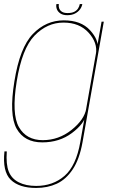

<svg xmlns="http://www.w3.org/2000/svg" viewBox="-34 -699 559 948"><path d="M144.5 229Q201 229 246.5 208Q292 187 325.2 137Q358.5 87 373.5 3L478.5 -592H467.5L445 -465L362.5 2Q342 119.5 284.8 169.2Q227.5 219 144.5 219Q94 219 58.8 201.2Q23.5 183.5 9.2 148Q-5 112.5 -0.5 48.5H-12Q-22.5 148 19 188.5Q60.5 229 144.5 229ZM174.5 4Q259.5 4 321.2 -42.2Q383 -88.5 391 -134.5L392 -163Q382.5 -108 319.2 -57.5Q256 -7 177 -7Q96.5 -7 59.5 -71.2Q22.5 -135.5 48.5 -297Q74.5 -459.5 136.8 -523.5Q199 -587.5 279.5 -587.5Q358.5 -587.5 403.8 -537.2Q449 -487 439.5 -432L447.5 -458Q455 -501 410.5 -549.8Q366 -598.5 281 -598.5Q193 -598.5 128.2 -531.2Q63.5 -464 37 -297Q10 -131 48.2 -63.5Q86.5 4 174.5 4ZM298 -624Q320.5 -624 336 -632Q351.5 -640 360.8 -652.5Q370 -665 372.5 -679H360Q358 -668 351.8 -657.8Q345.5 -647.5 333 -641Q320.5 -634.5 300 -634.5Q281.5 -634.5 271.5 -641.2Q261.5 -648 258 -658Q254.5 -668 256.5 -679H244.5Q242 -665 247.2 -652.5Q252.5 -640 265.2 -632Q278 -624 298 -624Z"/></svg>

Font: Anybody Thin Thin
Style: Italic
Weight: 250
Italic angle: -10°
Version: Version 1.113;gftools[0.9.25]